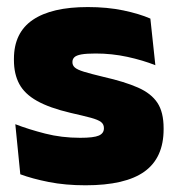

<svg xmlns="http://www.w3.org/2000/svg" viewBox="-20 -526 515 558"><path d="M228.5 12.5Q170 12.5 122 3Q74 -6.5 39 -19.5L24.5 -165Q63.5 -150 111.2 -137.8Q159 -125.5 213 -125.5Q252.5 -125.5 267.2 -132Q282 -138.5 282 -153V-154Q282 -165 273.5 -171.5Q265 -178 243.8 -183.8Q222.5 -189.5 185 -198Q123.5 -212.5 87.5 -232.8Q51.5 -253 36 -282Q20.5 -311 20.5 -351V-355Q20.5 -431 75.2 -468.2Q130 -505.5 235 -505.5Q291.5 -505.5 338.2 -495.8Q385 -486 417 -472L431.5 -336.5Q395 -351 350 -360.8Q305 -370.5 258 -370.5Q231 -370.5 216.2 -367.8Q201.5 -365 196 -359.5Q190.5 -354 190.5 -346V-345Q190.5 -336 197.5 -329.8Q204.5 -323.5 224 -317.5Q243.5 -311.5 281 -302.5Q342.5 -288.5 381 -271.5Q419.5 -254.5 437.5 -227.2Q455.5 -200 455.5 -153.5V-150.5Q455.5 -67.5 400 -27.5Q344.5 12.5 228.5 12.5Z"/></svg>

Font: Anek Devanagari ExtraBold
Style: Regular
Weight: 800
Designer: Kailash Malviya (Devanagari) & Yesha Goshar (Latin)
Foundry: Ek Type
Version: Version 1.003